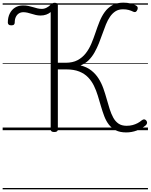

<svg xmlns="http://www.w3.org/2000/svg" viewBox="-20 -981 1135 1447"><path d="M931 17Q884 17 852.5 1Q821 -15 800 -42.5Q779 -70 765.5 -106Q752 -142 740.5 -181.5Q729 -221 717 -260.5Q705 -300 687.5 -335.5Q670 -371 643.5 -398.5Q617 -426 577 -442Q537 -458 479 -458H416V-5Q416 4 409.5 9Q403 14 389 14Q375 14 368.5 9Q362 4 362 -5V-890Q348 -878 328.5 -871Q309 -864 286 -864Q267 -864 250 -868Q233 -872 217.5 -877Q202 -882 186.5 -885.5Q171 -889 156 -889Q137 -889 122.5 -880Q108 -871 99.5 -853.5Q91 -836 91 -811Q91 -802 85.5 -796Q80 -790 65 -790Q51 -790 45 -796Q39 -802 39 -811Q39 -850 53.5 -879Q68 -908 93.5 -924Q119 -940 154 -940Q176 -940 194.5 -936Q213 -932 229.5 -927Q246 -922 262 -918Q278 -914 295 -914Q314 -914 332 -923.5Q350 -933 361 -945Q370 -953 376.5 -956.5Q383 -960 392 -960Q404 -960 410 -955.5Q416 -951 416 -941V-508H474Q528 -508 564.5 -527.5Q601 -547 626 -579Q651 -611 668 -651Q685 -691 699.5 -734.5Q714 -778 730 -818Q746 -858 769 -890Q792 -922 826 -941.5Q860 -961 910 -961Q940 -961 963 -955Q986 -949 1004 -940Q1013 -935 1016.5 -928.5Q1020 -922 1016 -909Q1010 -895 1003 -891.5Q996 -888 986 -892Q968 -901 949.5 -906Q931 -911 907 -911Q874 -911 850.5 -896Q827 -881 809.5 -855.5Q792 -830 778.5 -797Q765 -764 752.5 -727.5Q740 -691 725.5 -655Q711 -619 692.5 -586Q674 -553 648.5 -527.5Q623 -502 587 -488Q635 -476 668 -450Q701 -424 723 -389Q745 -354 759 -314.5Q773 -275 784 -235Q795 -195 806.5 -159Q818 -123 833.5 -94.5Q849 -66 873 -49.5Q897 -33 934 -33Q959 -33 979.5 -38.5Q1000 -44 1017 -53Q1034 -62 1048 -74Q1059 -82 1066.5 -81.5Q1074 -81 1081 -74Q1089 -65 1088.5 -55.5Q1088 -46 1079 -37Q1048 -11 1010 3Q972 17 931 17ZM0 436H1095V446H0ZM0 -20H1095V0H0ZM0 -505H1095V-500H0ZM0 -956H1095V-946H0Z"/></svg>

Font: Playwrite HU Guides
Style: Regular
Weight: 400
Designer: Veronika Burian, José Scaglione
Foundry: TypeTogether
Version: Version 1.003